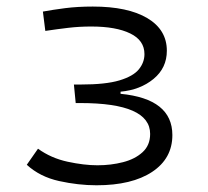

<svg xmlns="http://www.w3.org/2000/svg" viewBox="-20 -547 626 577"><path d="M270 9.8Q215.3 9.8 157.7 -2.9Q100.1 -15.6 60.5 -51.8L94.2 -100.1Q133.3 -71.8 183.1 -61Q232.9 -50.3 272.9 -50.3Q313.5 -50.3 349.6 -59.6Q385.7 -68.8 408.4 -89.6Q431.2 -110.4 431.2 -144.5Q431.2 -237.3 221.7 -237.3H207.5L202.1 -293H223.1Q297.4 -293 338.9 -305.4Q380.4 -317.9 397.2 -338.6Q414.1 -359.4 414.1 -384.3Q414.1 -425.8 371.3 -446.5Q328.6 -467.3 254.4 -467.3Q218.3 -467.3 185.3 -463.4Q152.3 -459.5 116.2 -454.1L108.9 -512.2Q138.2 -517.6 175.8 -522.5Q213.4 -527.3 258.8 -527.3Q364.3 -527.3 422.9 -492.4Q481.4 -457.5 481.4 -394.5Q481.4 -342.8 441.4 -309.8Q401.4 -276.9 342.3 -271.5V-265.1Q498 -250 498 -141.1Q498 -70.8 437.3 -30.5Q376.5 9.8 270 9.8Z"/></svg>

Font: CaskaydiaMono NF Light
Style: Regular
Weight: 300
Designer: Aaron Bell
Foundry: Saja Typeworks
Version: Version 2111.001; ttfautohint (v1.8.4);Nerd Fonts 3.1.1